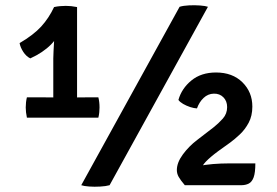

<svg xmlns="http://www.w3.org/2000/svg" viewBox="-20 -709 1061 735"><path d="M275 -299H184V-485.5Q184 -496.5 185 -514Q186 -531.5 187 -550.5Q188 -569.5 187.5 -585.5L187 -682Q198.5 -684.5 210 -685.5Q221.5 -686.5 232 -686.5Q242.5 -686.5 252.2 -685.5Q262 -684.5 275 -682ZM135.5 -336.5Q145 -336.5 160.2 -336.2Q175.5 -336 184 -336H275Q283.5 -336 300.5 -336.2Q317.5 -336.5 325.5 -336.5H356.5Q361 -319 361 -297.5Q361 -289 360 -278.8Q359 -268.5 356.5 -258.5H83Q78.5 -280 78.5 -297.5Q78.5 -318 83 -336.5ZM55 -544Q108 -575 137.5 -607.2Q167 -639.5 187 -682L220 -619Q206.5 -570 175.5 -538.8Q144.5 -507.5 96 -485.5Q80.5 -493 69.2 -510.2Q58 -527.5 55 -544ZM667.5 -683Q682 -687.5 703.8 -688.5Q725.5 -689.5 746 -688Q766.5 -686.5 776 -683L399.5 0Q385.5 4 363.5 5.2Q341.5 6.5 321.2 5Q301 3.5 291 0ZM663 -326.5Q675.5 -370.5 712.8 -401Q750 -431.5 807 -431.5Q870 -431.5 908 -394Q946 -356.5 946 -301Q946 -265.5 932 -239.2Q918 -213 898.2 -194.5Q878.5 -176 861.5 -163.5L815.5 -130.5Q785 -108 767.8 -90Q750.5 -72 750.5 -56.5V0H687.5Q670.5 -20 663.8 -32.2Q657 -44.5 657 -58Q657 -86.5 680 -117.8Q703 -149 734.5 -173L797.5 -221.5Q816.5 -236.5 833 -255Q849.5 -273.5 849.5 -299Q849.5 -322 835.2 -336.5Q821 -351 798.5 -350.5Q776 -350 759.2 -334Q742.5 -318 734 -294Q722.5 -294.5 708 -299.2Q693.5 -304 681 -311.2Q668.5 -318.5 663 -326.5ZM957.5 -83.5Q957.5 -48 951 -30.2Q944.5 -12.5 932.2 -6.2Q920 0 903 0H700L689 -57.5Q710.5 -67 737.5 -72.8Q764.5 -78.5 795 -81Q825.5 -83.5 857 -83.5Z"/></svg>

Font: Signika Negative Medium
Style: Regular
Weight: 500
Designer: Anna Giedry
Foundry: Anna Giedry
Version: Version 2.001